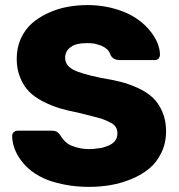

<svg xmlns="http://www.w3.org/2000/svg" viewBox="-20 -729 706 757"><path d="M634.8 -211.9Q634.8 -165 616.2 -126.7Q597.7 -88.4 567.9 -64Q538.1 -39.6 497.8 -22.9Q457.5 -6.3 416.3 0.7Q375 7.8 332 7.8Q294.4 7.8 259 2.9Q223.6 -2 187 -12.9Q150.4 -23.9 118.4 -44.7Q86.4 -65.4 64.9 -94.2Q29.3 -140.1 27.8 -192.9Q27.8 -201.7 34.2 -208Q41.5 -213.9 49.8 -213.9H182.1Q195.3 -213.9 202.9 -210Q210.4 -206.1 217.8 -195.8Q237.3 -162.6 267.1 -152.8Q297.4 -141.1 332 -141.1Q346.7 -141.1 366.2 -144Q384.8 -145.5 401.9 -152.8Q442.9 -167 442.9 -203.1Q442.9 -229 421.9 -242.2Q399.9 -254.4 379.9 -261.2Q352.1 -269 286.1 -285.2Q245.6 -293 213.6 -302.7Q181.6 -312.5 148.9 -329.3Q116.2 -346.2 94.7 -367.9Q73.2 -389.6 59.6 -422.9Q45.9 -456.1 45.9 -497.1Q45.9 -541.5 62.5 -577.6Q79.1 -613.8 106.7 -637.7Q134.3 -661.6 170.9 -678.2Q207.5 -694.8 246.1 -701.9Q284.7 -709 325.2 -709Q399.9 -709 466.6 -682.9Q533.2 -656.7 575.2 -603Q609.4 -558.6 610.8 -514.2Q610.8 -505.4 605 -498Q599.1 -492.2 589.8 -492.2H451.2Q428.2 -492.2 417 -509.8Q412.1 -524.9 402.8 -534.2Q392.1 -543.5 379.9 -548.8Q360.8 -555.2 352.1 -557.1Q334.5 -559.1 325.2 -559.1Q302.2 -559.1 283.9 -554.9Q265.6 -550.8 251.2 -537.1Q236.8 -523.4 236.8 -501Q236.8 -472.2 267.1 -455.1Q295.9 -439 377.9 -421.9Q420.9 -415 454.3 -406.7Q487.8 -398.4 523.2 -382.3Q558.6 -366.2 581.8 -344.5Q605 -322.8 619.9 -288.8Q634.8 -254.9 634.8 -211.9Z"/></svg>

Font: Cunia
Style: Bold
Weight: 700
Designer: Alejo Bergmann, Denis Ignatov
Foundry: Hubert & Fischer
Version: Version 1.00 February 21, 2019, initial release